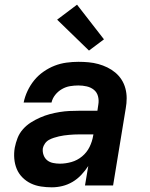

<svg xmlns="http://www.w3.org/2000/svg" viewBox="-20 -792 640 820"><path d="M201 8Q178 8 155 4.5Q132 1 112 -8.5Q92 -18 76 -34Q60 -50 51.5 -70.5Q43 -91 41 -114.5Q39 -138 43 -161Q47 -182 55 -202.5Q63 -223 78 -240Q93 -257 112 -269Q131 -281 151.5 -290Q172 -299 192.5 -304.5Q213 -310 234.5 -313.5Q256 -317 276.5 -318Q297 -319 318 -319H396L400 -346Q403 -364 398.5 -381Q394 -398 381 -408.5Q368 -419 350.5 -423Q333 -427 315 -427Q297 -427 279 -424Q261 -421 244.5 -411.5Q228 -402 216 -387Q204 -372 200 -354H81Q86 -379 97.5 -403.5Q109 -428 126 -449Q143 -470 166 -486Q189 -502 213.5 -511.5Q238 -521 264 -524.5Q290 -528 315 -528Q337 -528 358.5 -526Q380 -524 400 -518.5Q420 -513 438.5 -504Q457 -495 472.5 -482Q488 -469 499 -452Q510 -435 515.5 -414.5Q521 -394 521 -372.5Q521 -351 517 -329L463 0H343L357 -83Q344 -63 327 -45Q310 -27 289.5 -15Q269 -3 246.5 2.5Q224 8 201 8ZM236 -93Q260 -93 285 -100Q310 -107 330.5 -124Q351 -141 362.5 -164.5Q374 -188 378 -213L379 -218H318Q307 -218 296.5 -217.5Q286 -217 275 -216Q264 -215 253 -213.5Q242 -212 231.5 -209.5Q221 -207 210 -203.5Q199 -200 189 -194.5Q179 -189 172 -179Q165 -169 163 -159Q161 -144 166 -130Q171 -116 181.5 -107.5Q192 -99 206.5 -96Q221 -93 236 -93ZM360 -576 224 -708 309 -772 424 -624Z"/></svg>

Font: Zed Sans Extended
Style: Bold Italic
Weight: 700
Width: 7
Italic angle: -9°
Designer: Belleve Invis
Foundry: Belleve Invis
Version: Version 1.0.0; ttfautohint (v1.8.4)